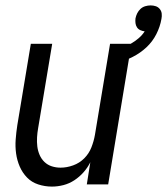

<svg xmlns="http://www.w3.org/2000/svg" viewBox="-20 -682 618 710"><path d="M172 8Q146 8 121.5 0Q97 -8 80 -25.5Q63 -43 53 -66Q43 -89 39.5 -114.5Q36 -140 38 -166.5Q40 -193 44 -219L94 -520H173L121 -208Q118 -191 117 -174Q116 -157 118 -140.5Q120 -124 126.5 -109Q133 -94 144.5 -83Q156 -72 171.5 -67Q187 -62 204 -62Q227 -62 250.5 -70.5Q274 -79 291.5 -96.5Q309 -114 318 -137Q327 -160 331 -183L387 -520H466L380 0H301L314 -82Q304 -62 289 -45Q274 -28 255 -15.5Q236 -3 214.5 2.5Q193 8 172 8ZM415 -450 401 -496Q417 -500 433 -506Q449 -512 464 -520.5Q479 -529 492.5 -540.5Q506 -552 515 -566Q507 -567 499 -570.5Q491 -574 486.5 -581Q482 -588 481 -596.5Q480 -605 481 -614Q483 -624 487.5 -633Q492 -642 499.5 -649Q507 -656 517 -659Q527 -662 537 -662Q547 -662 556 -659Q565 -656 571 -648.5Q577 -641 578 -631.5Q579 -622 577 -612Q572 -583 558 -555.5Q544 -528 521.5 -507Q499 -486 471.5 -472Q444 -458 415 -450Z"/></svg>

Font: Iosevka Term Curly Oblique
Style: Regular
Weight: 400
Italic angle: -9°
Designer: Belleve Invis
Foundry: Belleve Invis
Version: Version 32.3.0